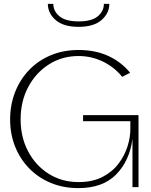

<svg xmlns="http://www.w3.org/2000/svg" viewBox="-20 -962 777 987"><path d="M383 5Q305 5 240.5 -22Q176 -49 129.5 -97Q83 -145 57.5 -209Q32 -273 32 -348Q32 -422 57 -487Q82 -552 128.5 -601Q175 -650 240 -677.5Q305 -705 384 -705Q470 -705 536.5 -674.5Q603 -644 649 -588L608 -567Q568 -617 509 -645.5Q450 -674 384 -674Q299 -674 231.5 -631Q164 -588 125 -514.5Q86 -441 86 -348Q86 -257 124.5 -184Q163 -111 230.5 -68.5Q298 -26 383 -26Q456 -26 507 -52.5Q558 -79 589.5 -121Q621 -163 635.5 -209.5Q650 -256 650 -296V-339H407V-370H692V0H661V-248Q646 -135 577 -65Q508 5 383 5ZM542 -942Q542 -894 502 -859Q462 -824 384 -824Q306 -824 266 -859Q226 -894 226 -942H254Q254 -905 285.5 -878.5Q317 -852 384 -852Q452 -852 483 -878.5Q514 -905 514 -942Z"/></svg>

Font: Panamera Light
Style: Regular
Weight: 300
Designer: Bastien Sozeau
Foundry: NBR — Bastien Sozeau
Version: Version 3.002; ttfautohint (v1.8.4.7-5d5b);gftools[0.9.33]